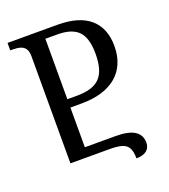

<svg xmlns="http://www.w3.org/2000/svg" viewBox="-146 -819 896 1018"><g transform="rotate(-20 302.0 -309.5)"><path d="M448 95Q448 56 436.5 35.5Q425 15 399.5 7.5Q374 0 331 0H110V-604Q110 -632 100 -646.5Q90 -661 72 -666.5Q54 -672 28 -672H15V-714H296Q418 -714 480 -660Q542 -606 542 -505Q542 -451 524 -408.5Q506 -366 471.5 -337Q437 -308 387.5 -293Q338 -278 274 -278H211V-54H385Q456 -54 491 -32Q526 -10 526 34Q526 63 506 79Q486 95 448 95ZM211 -325H264Q310 -325 342.5 -335Q375 -345 395 -366Q415 -387 424.5 -420.5Q434 -454 434 -501Q434 -589 397.5 -627.5Q361 -666 279 -666H211Z"/></g></svg>

Font: Noto Serif Georgian
Style: Regular
Weight: 400
Designer: Monotype Design Team, Akaki Razmadze
Foundry: Google LLC
Version: Version 2.002